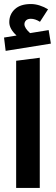

<svg xmlns="http://www.w3.org/2000/svg" viewBox="-22 -931 275 951"><path d="M219 -782 230 -715 6 -679 -2 -745 60 -755Q24 -788 24 -821Q24 -860 51.5 -885.5Q79 -911 131 -911Q172 -911 216 -885L176 -823Q152 -838 131 -838Q115 -838 107 -830Q99 -822 99 -811Q99 -792 127 -767ZM58 0V-630L175 -645V0Z"/></svg>

Font: FiraGO SemiBold
Style: Regular
Weight: 600
Designer: bBox Type
Foundry: bBox Type GmbH
Version: Version 1.001;PS 001.001;hotconv 1.0.88;makeotf.lib2.5.64775